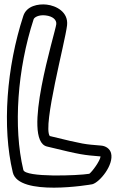

<svg xmlns="http://www.w3.org/2000/svg" viewBox="-20 -825 543 885"><path d="M135 -736.2C137.9 -745.1 157.9 -757.5 189.3 -754.1C223.9 -750.3 241.5 -733.2 239.4 -713.7C235 -673.9 77.6 -178.8 196.3 -149.7C357.8 -110.2 364.4 -110.7 442.1 -104.1C442.8 -104 443.5 -103.9 443.5 -103.9C441.7 -83.8 404.9 -33.4 391.6 -24C339.7 -15.2 96.1 -6.2 87.6 -41.8C40.4 -238.5 60.3 -507.2 135 -736.2ZM87.5 -751.8C10.2 -514.8 -11.2 -239.1 39 -30.2C66 82.4 396.9 26.3 405.3 24.3C438.9 15.9 506 -65 491.9 -119.1C486.5 -139.7 467.3 -152.1 446.4 -153.9C368 -160.6 372.2 -158.2 209.4 -198C175.6 -243.2 280.9 -633 289.1 -708.3C295.9 -769.9 238.6 -799 194.8 -803.8C155.8 -808 102.5 -797.9 87.5 -751.8Z"/></svg>

Font: Rocketfuel
Style: Regular
Weight: 400
Designer: Mew Too
Foundry: Cannot Into Space Fonts.
Version: Version 0.27